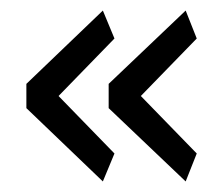

<svg xmlns="http://www.w3.org/2000/svg" viewBox="-20 -427 413 364"><path d="M186 -222 332 -83 353 -136 247 -245 353 -354 332 -407 186 -268ZM30 -222 175 -83 197 -136 91 -245 197 -354 175 -407 30 -268Z"/></svg>

Font: Catamaran Thin
Style: Regular
Weight: 400
Version: Version 2.000